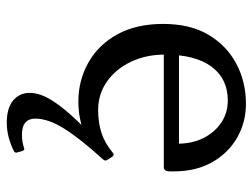

<svg xmlns="http://www.w3.org/2000/svg" viewBox="-112 -428 765 582"><g transform="rotate(90 271.0 -137.5)"><path d="M352 225Q309 225 285.5 206Q262 187 262 155Q262 133 274 107.5Q286 82 314.5 47.5Q343 13 393 -35L422 -29Q393 -11 359 -1.5Q325 8 289 8Q224 8 170 -22.5Q116 -53 84.5 -110.5Q53 -168 53 -249Q53 -331 86 -386.5Q119 -442 174 -471Q229 -500 295 -500Q351 -500 397.5 -473.5Q444 -447 472 -398Q500 -349 500 -281Q500 -278 500 -272Q500 -266 499 -260Q496 -251 487 -251H132V-297H439L416 -275Q416 -280 416 -284.5Q416 -289 416 -293Q416 -337 399 -371Q382 -405 352.5 -425Q323 -445 285 -445Q219 -445 182.5 -395.5Q146 -346 146 -254Q146 -197 168 -151Q190 -105 228 -78.5Q266 -52 314 -52Q352 -52 383 -62Q414 -72 443 -96Q450 -103 456 -94L465 -80Q470 -73 463 -66Q402 1 371 50Q340 99 340 139Q340 158 352 168.5Q364 179 389 179Q399 179 409 177.5Q419 176 431 172Q435 171 438 177L443 195Q444 200 439 203Q420 213 397.5 219Q375 225 352 225Z"/></g></svg>

Font: Hahmlet
Style: Regular
Weight: 400
Designer: Minjoo Ham & Mark Frömberg
Foundry: hypertype
Version: Version 1.002